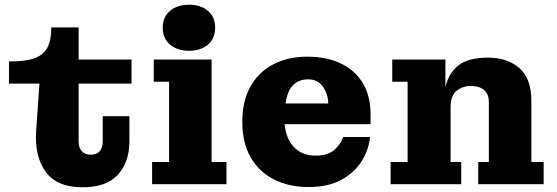

<svg xmlns="http://www.w3.org/2000/svg" viewBox="-20 -780 2358 813"><path d="M330 13Q221 13 173.5 -52.5Q126 -118 133 -224L147 -426H18V-520H27Q93 -520 130 -535Q167 -550 182 -581Q197 -612 197 -660V-664H313V-528H537V-426H313V-180Q313 -155 326 -140Q339 -125 364 -125Q390 -125 402.5 -140Q415 -155 415 -180V-288H528V-182Q528 -94 479.5 -40.5Q431 13 330 13Z M780 -565Q731 -565 700 -591Q669 -617 669 -663Q669 -708 700 -734Q731 -760 780 -760Q830 -760 860.5 -734Q891 -708 891 -663Q891 -617 860.5 -591Q830 -565 780 -565ZM624 0V-94H696V-434H631V-528H876V-94H939V0Z M1286 12Q1204 12 1140.5 -20Q1077 -52 1041.5 -113.5Q1006 -175 1006 -264Q1006 -353 1041 -414.5Q1076 -476 1138 -508Q1200 -540 1279 -540Q1367 -540 1427 -509.5Q1487 -479 1518 -425Q1549 -371 1549 -299V-254H1185Q1191 -192 1225.5 -156.5Q1260 -121 1316 -121Q1366 -121 1393.5 -143.5Q1421 -166 1433 -200H1547Q1542 -147 1512 -98.5Q1482 -50 1426 -19Q1370 12 1286 12ZM1370 -342Q1369 -382 1347.5 -413Q1326 -444 1284 -444Q1246 -444 1221.5 -420Q1197 -396 1189 -342Z M1634 0V-94H1706V-434H1641V-528H1866V-411Q1879 -469 1920.5 -502.5Q1962 -536 2047 -536Q2128 -536 2179 -492Q2230 -448 2230 -352V-94H2282V0H2005V-94H2050V-347Q2050 -382 2029.5 -399Q2009 -416 1974 -416Q1940 -416 1914 -396Q1888 -376 1888 -326V-94H1933V0Z"/></svg>

Font: Montagu Slab 16pt
Style: Bold
Weight: 700
Designer: Florian Karsten
Foundry: Florian Karsten
Version: Version 1.000; ttfautohint (v1.8.3)